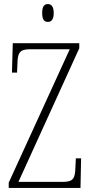

<svg xmlns="http://www.w3.org/2000/svg" viewBox="-20 -927 451 947"><path d="M216 -819C232 -819 245 -829 245 -863C245 -896 232 -907 216 -907C199 -907 188 -896 188 -863C188 -829 199 -819 216 -819ZM23 0H377L380 -146H354L352 -101C350 -49 343 -30 291 -30H71L371 -689V-714H43L39 -569H64L66 -613C67 -665 76 -684 127 -684H324L23 -26Z"/></svg>

Font: Noto Serif Lao ExtraCondensed ExtraLight
Style: Regular
Weight: 200
Width: 2
Designer: Monotype Design Team
Foundry: Monotype Imaging Inc.
Version: Version 2.003